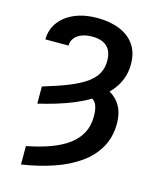

<svg xmlns="http://www.w3.org/2000/svg" viewBox="-137 -828 909 1131"><g transform="rotate(15 318.0 -262.0)"><path d="M102.1 -158.2V-262.7Q191.9 -289.6 255.1 -314.9Q318.4 -340.3 358.2 -368.4Q397.9 -396.5 416.5 -430.2Q435.1 -463.9 435.1 -506.8Q435.1 -565.4 404.3 -594.5Q373.5 -623.5 313.5 -623.5Q276.4 -623.5 249 -612.5Q221.7 -601.6 206.5 -582Q191.4 -562.5 191.4 -536.1H50.3Q50.8 -596.7 84.5 -641.8Q118.2 -687 177.5 -712.2Q236.8 -737.3 313.5 -737.3Q392.1 -737.3 450.9 -713.4Q509.8 -689.5 542.5 -642.3Q575.2 -595.2 575.2 -524.4Q575.2 -458.5 544.9 -403.1Q514.6 -347.7 454.8 -302.2Q395 -256.8 306.4 -220.9Q217.8 -185.1 102.1 -158.2ZM361.3 -284.7 397 -365.7Q454.6 -360.8 497.1 -336.2Q539.6 -311.5 562.7 -269Q585.9 -226.6 585.9 -166Q585.9 -84.5 550.8 -21Q515.6 42.5 450.9 88.9Q386.2 135.3 297.6 166Q209 196.8 102.1 212.9V100.6Q182.6 85 246.1 61.8Q309.6 38.6 353.8 5.9Q397.9 -26.9 420.9 -70.8Q443.8 -114.7 443.8 -171.9Q443.8 -227.1 425.5 -253.2Q407.2 -279.3 361.3 -284.7Z"/></g></svg>

Font: Inter Cardless Display
Style: Bold
Weight: 700
Designer: Rasmus Andersson
Foundry: rsms
Version: Version 4.001;git-9221beed3